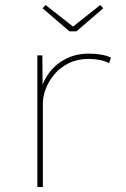

<svg xmlns="http://www.w3.org/2000/svg" viewBox="-20 -746 502 766"><path d="M129 0V-525H149L150 -388L142 -384Q152 -424 177.5 -457.5Q203 -491 243 -511.5Q283 -532 336 -532Q361 -532 384 -528Q407 -524 423 -516L415 -494Q396 -504 373.5 -507.5Q351 -511 334 -511Q289 -511 254.5 -494Q220 -477 197 -449.5Q174 -422 162.5 -391.5Q151 -361 151 -333V0ZM257 -621 150 -713 162 -726 279 -634H264L380 -726L392 -713L285 -621Z"/></svg>

Font: Lexend Exa Thin
Style: Regular
Weight: 250
Designer: Bonnie Shaver-Troup, Thomas Jockin
Foundry: Lexend
Version: Version 1.007